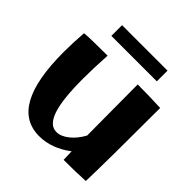

<svg xmlns="http://www.w3.org/2000/svg" viewBox="-192 -865 1015 1015"><g transform="rotate(45 315.0 -357.5)"><path d="M30 -402Q30 -470 36 -548Q79 -552 208 -552Q202 -452 202 -374Q202 -220 226.5 -147.5Q251 -75 302 -75Q335 -75 370 -103Q405 -131 430 -177L428 -557Q514 -557 600 -553Q600 -149 595 -2Q526 2 433 2L431 -60Q345 5 253 5Q141 5 85.5 -96Q30 -197 30 -402ZM148 -720H488V-640H148Z"/></g></svg>

Font: Otomanopee One
Style: Regular
Weight: 400
Designer: Das Ende der Wildnis
Foundry: Gutenberg Labo
Version: Version 3.005